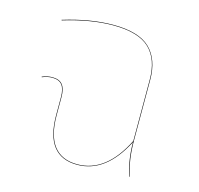

<svg xmlns="http://www.w3.org/2000/svg" viewBox="-88 -659 790 761"><g transform="rotate(15 307.0 -278.5)"><path d="M503 0Q482 -63 482 -136Q408 8 291 8Q160 8 160 -161V-234Q160 -268 147.5 -284Q135 -300 107 -300Q88 -300 66 -291L65 -293Q87 -302 107 -302Q136 -302 149 -285.5Q162 -269 162 -235V-161Q162 6 291 6Q409 6 482 -141V-392Q482 -476 436.5 -519.5Q391 -563 287 -563Q195 -563 84 -529L83 -531Q194 -565 287 -565Q392 -565 438 -520.5Q484 -476 484 -392V-145Q484 -103 489 -69Q494 -35 505 0Z"/></g></svg>

Font: FiraGO Two
Style: Regular
Weight: 100
Designer: bBox Type
Foundry: bBox Type GmbH
Version: Version 1.001